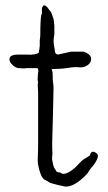

<svg xmlns="http://www.w3.org/2000/svg" viewBox="-20 -674 400 710"><path d="M139 -651 140 -654Q140 -654 143 -654Q149 -654 155 -647Q158 -644 159 -642Q161 -638 166 -633Q170 -629 174 -615Q178 -605 179 -598L181 -578V-546Q176 -525 180 -504Q182 -490 183 -486V-485Q183 -478 188 -475Q192 -471 198 -473L243 -483Q267 -483 289 -483V-482V-483Q318 -473 317 -455Q316 -438 297 -429Q286 -424 275 -425Q259 -427 247 -425L218 -421Q200 -419 177 -419L171 -418L173 -412Q175 -406 175 -395Q175 -383 175 -381L178 -353L176 -258Q173 -162 173 -146Q173 -111 174 -107Q174 -104 173 -96Q172 -85 173 -82Q174 -80 175 -73Q176 -65 179 -57V-56L189 -40Q191 -37 202 -36L205 -35Q209 -31 215 -31Q240 -33 274 -71Q284 -82 291 -86Q295 -88 300 -91Q304 -94 306 -95Q310 -97 312 -99L313 -100V-101Q316 -113 324 -113Q329 -113 336 -108Q342 -104 342 -98Q342 -90 336 -79Q329 -67 325 -62Q320 -57 317 -53Q314 -49 312 -46Q309 -43 307 -38L301 -30Q255 18 221 16Q216 15 190 9Q164 3 160 -1Q157 -4 148 -8Q142 -10 139 -15Q134 -21 131.5 -27.5Q129 -34 125 -46Q122 -59 120 -69Q119 -79 120 -99Q121 -119 121 -153V-331Q119 -363 120 -367L121 -368L119 -380Q120 -402 122 -413V-414L119 -422H78Q73 -422 71 -421L50 -422Q39 -422 26 -434Q14 -446 15 -455Q15 -472 46 -472Q53 -472 56 -472H85Q93 -471 106 -473Q115 -474 120 -477Q126 -480 124 -487Q124 -488 125 -489Q126 -492 126 -497Q126 -500 127 -502Q127 -503 127 -514V-524L129 -542Q129 -602 133 -621Q134 -622 135 -622Q135 -634 135 -643V-646H136Z"/></svg>

Font: ToneOZ-Pinyin-Tsuipita-TC
Style: Regular
Weight: 400
Designer: ÂÆ£ÂøóÂáåJeffrey Xuan(jeffreyx@gmail.com, ToneOZ.com) ÈòøÂù§(cjkFonts)
Foundry: ToneOZ
Version: Version 0.24071